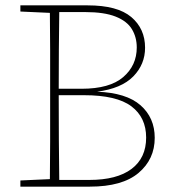

<svg xmlns="http://www.w3.org/2000/svg" viewBox="-20 -696 648 716"><path d="M199 -333Q199 -248 199.5 -172Q200 -96 201 -25H313Q416 -25 470.5 -66Q525 -107 525 -183Q525 -258 470 -299.5Q415 -341 293 -341H199ZM297 -651H201Q200 -581 199.5 -510Q199 -439 199 -365H284Q389 -365 439.5 -408.5Q490 -452 490 -519Q490 -557 472 -587Q454 -617 411.5 -634Q369 -651 297 -651ZM56 -653V-676H307Q418 -676 469.5 -632.5Q521 -589 521 -518Q521 -456 477 -411Q433 -366 342 -354Q451 -350 504 -303.5Q557 -257 557 -182Q557 -102 496.5 -51Q436 0 315 0H56V-23L166 -28Q167 -97 167 -168.5Q167 -240 167 -307V-370Q167 -441 167 -510Q167 -579 166 -648Z"/></svg>

Font: Source Serif 4 SmText ExtraLight
Style: Regular
Weight: 200
Designer: Frank Grießhammer
Foundry: Adobe
Version: Version 4.005;hotconv 1.1.0;makeotfexe 2.6.0